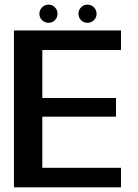

<svg xmlns="http://www.w3.org/2000/svg" viewBox="-20 -806 592 826"><path d="M40 0H500.5V-84H162V-304H479V-384.5H162V-591H500.5V-675H40ZM189 -708Q205 -708 216.2 -719.2Q227.5 -730.5 227.5 -746.5Q227.5 -763 216.2 -774.5Q205 -786 189 -786Q172.5 -786 161 -774.5Q149.5 -763 149.5 -746.5Q149.5 -730.5 161 -719.2Q172.5 -708 189 -708ZM356 -708Q373 -708 384.2 -719.2Q395.5 -730.5 395.5 -746.5Q395.5 -763 384.2 -774.5Q373 -786 356 -786Q340 -786 328.8 -774.5Q317.5 -763 317.5 -746.5Q317.5 -730.5 328.8 -719.2Q340 -708 356 -708Z"/></svg>

Font: Anybody Thin Medium
Style: Regular
Weight: 500
Version: Version 1.113;gftools[0.9.25]